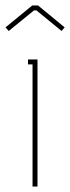

<svg xmlns="http://www.w3.org/2000/svg" viewBox="-48 -681 256 701"><path d="M76.2 -643.1 -16.1 -567.9 -27.8 -581.1 69.8 -661.1H90.8L188 -581.1L176.8 -567.9L85 -643.1ZM70.8 -445.8H54.2V-463.9H88.9V0H70.8Z"/></svg>

Font: Rawengulk
Style: Light
Weight: 300
Version: Version 0.92